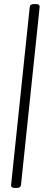

<svg xmlns="http://www.w3.org/2000/svg" viewBox="-20 -790 240 950"><path d="M54 140Q33 140 35 124L127 -754Q128 -770 148 -770H157Q178 -770 176 -754L84 124Q83 140 63 140Z"/></svg>

Font: Asap Condensed Condensed Light
Style: Italic
Weight: 300
Width: 3
Italic angle: -6°
Designer: Pablo Cosgaya
Foundry: Omnibus-Type
Version: Version 3.001; ttfautohint (v1.8.4.7-5d5b)